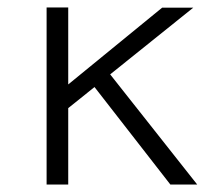

<svg xmlns="http://www.w3.org/2000/svg" viewBox="-20 -495 590 515"><path d="M509 0H437L233.5 -261.5L163 -205V0H105V-475H163V-268.5L415 -474.5H498.5L275.5 -295.5Z"/></svg>

Font: Betina Sans Light
Style: Regular
Weight: 300
Designer: Jonathan Pinhorn (font) & Cristiano Sobral (main changes)
Version: Version 2.001;October 6, 2020;FontCreator 13.0.0.2681 64-bit